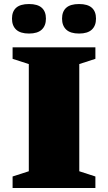

<svg xmlns="http://www.w3.org/2000/svg" viewBox="-20 -933 536 953"><path d="M453.5 -57V0H42.5V-57L123 -83V-615L42.5 -641V-698H453.5V-641L373.5 -615V-83ZM124 -766.5Q81 -766.5 60.2 -786Q39.5 -805.5 39.5 -840.5Q39.5 -876 60.2 -894.5Q81 -913 124 -913Q166.5 -913 187.2 -894.5Q208 -876 208 -840.5Q208 -805.5 187.2 -786Q166.5 -766.5 124 -766.5ZM372.5 -766.5Q329.5 -766.5 308.8 -786Q288 -805.5 288 -840.5Q288 -876 308.8 -894.5Q329.5 -913 372.5 -913Q415 -913 435.8 -894.5Q456.5 -876 456.5 -840.5Q456.5 -805.5 435.8 -786Q415 -766.5 372.5 -766.5Z"/></svg>

Font: Newsreader 9pt ExtraBold
Style: Regular
Weight: 800
Designer: Hugues Gentile
Foundry: Production Type
Version: Version 1.003